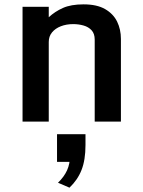

<svg xmlns="http://www.w3.org/2000/svg" viewBox="-20 -553 648 873"><path d="M82.5 -522H201.7V-474.6Q229.5 -500.5 266.1 -516.8Q302.7 -533.2 359.9 -533.2Q420.4 -533.2 457.8 -511.7Q495.1 -490.2 512.5 -454.8Q529.8 -419.4 529.8 -376V0H410.6V-373Q410.6 -399.9 396.5 -415.3Q382.3 -430.7 359.9 -437Q337.4 -443.4 313 -443.4Q281.7 -443.4 256.6 -433.6Q231.4 -423.8 216.6 -405.8Q201.7 -387.7 201.7 -362.3V0H82.5ZM295.9 300.3 243.7 277.8Q271.5 251 284.9 221.4Q298.3 191.9 298.3 153.8Q298.3 150.4 298.3 146.7Q298.3 143.1 297.9 139.6L325.7 183.1H239.3V57.1H368.7V106.4Q368.7 174.3 350.8 219.7Q333 265.1 295.9 300.3Z"/></svg>

Font: Monda SemiBold
Style: Regular
Weight: 600
Designer: Vernon Adams
Foundry: Vernon Adams
Version: Version 2.200